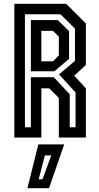

<svg xmlns="http://www.w3.org/2000/svg" viewBox="-20 -720 520 1005"><path d="M55 0V-700H326.5L429.5 -597V-380L368.5 -324L429.5 -257.5V0H288V-207.5L238 -257.5H196.5V0ZM110.5 -54H141.5V-316H261.5L345 -226.5V-54H375.5V-236L289 -330.5L372.5 -401.5V-570L296.5 -645.5H110.5ZM141.5 -347V-615H282.5L341.5 -557V-411.5L264.5 -347ZM196.5 -399H257.5L288 -430V-528L257.5 -558.5H196.5ZM123.5 265 180.5 36H316L236.5 265ZM182.5 218.5H202.5L248 93.5H215Z"/></svg>

Font: Tourney Condensed SemiBold
Style: Regular
Weight: 600
Width: 3
Designer: Tyler Finck
Foundry: Etcetera Type Co
Version: Version 1.010; ttfautohint (v1.8.3)